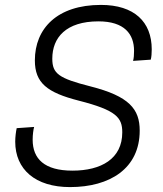

<svg xmlns="http://www.w3.org/2000/svg" viewBox="-20 -746 662 782"><path d="M265 16C428 16 549 -60 549 -214C549 -302 506 -354 349 -394C219 -427 193 -446 193 -507C193 -593 249 -659 381 -659C487 -659 526 -607 526 -539C526 -523 525 -509 522 -498L594 -503C597 -514 598 -530 598 -545C598 -657 527 -726 391 -726C213 -726 122 -630 122 -500C122 -408 172 -369 301 -336C454 -297 478 -267 478 -207C478 -99 392 -51 275 -51C161 -51 113 -99 113 -177C113 -197 116 -219 119 -229L48 -224C45 -211 42 -188 42 -169C42 -56 124 16 265 16Z"/></svg>

Font: Geist Light
Style: Italic
Weight: 300
Italic angle: -12°
Designer: Basement.studio, Andrés Briganti, Mateo Zaragoza
Foundry: Basement.studio, Vercel, Andrés Briganti, Guido Ferreyra, Mateo Zaragoza
Version: Version 1.500